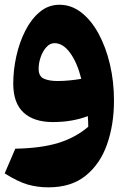

<svg xmlns="http://www.w3.org/2000/svg" viewBox="-20 -511 541 820"><path d="M187 289.1Q139.6 289.1 98.1 277.1Q56.6 265.1 0 229.5L45.4 124Q154.8 122.1 228.5 99.6Q302.2 77.1 356.9 30.3Q356.9 19 356.4 8.1Q356 -2.9 355 -15.1Q325.2 -3.4 287.4 3.4Q249.5 10.3 206.1 10.3Q124.5 10.3 80.6 -30.3Q36.6 -70.8 36.6 -153.8Q36.6 -211.9 49.8 -271.2Q63 -330.6 88.4 -380.4Q113.8 -430.2 150.4 -460.4Q187 -490.7 233.9 -490.7Q284.7 -490.7 327.1 -457.8Q369.6 -424.8 400.9 -367.4Q432.1 -310.1 449.5 -236.3Q466.8 -162.6 466.8 -81.5Q466.8 21 437.3 105.2Q407.7 189.5 345.9 239.3Q284.2 289.1 187 289.1ZM327.1 -174.3Q310.1 -242.7 279.8 -284.7Q249.5 -326.7 212.4 -326.7Q193.4 -326.7 178 -309.6Q162.6 -292.5 153.8 -267.3Q145 -242.2 145 -217.3Q145 -185.5 166.7 -175.3Q188.5 -165 226.6 -165Q251 -165 277.8 -167.7Q304.7 -170.4 327.1 -174.3Z"/></svg>

Font: Pinar-FD ExtraBold
Style: Regular
Weight: 800
Designer: Amin Abedi
Version: Version 3.000